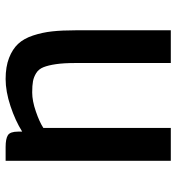

<svg xmlns="http://www.w3.org/2000/svg" viewBox="6 -603 604 656"><g transform="rotate(90 308.0 -275.0)"><path d="M250 7.8Q208 7.8 178 -3.9Q147.9 -15.6 129.9 -34.9Q111.8 -54.2 101.3 -85.9Q90.8 -117.7 87.2 -151.4Q83.5 -185.1 83.5 -231.4V-556.6H195.3V-231Q195.3 -190.9 199.2 -164.3Q203.1 -137.7 209.7 -121.3Q216.3 -105 229.7 -96.7Q243.2 -88.4 257.6 -85.7Q272 -83 295.9 -83Q324.7 -83 360.8 -95.5Q397 -107.9 417 -121.1V-556.6H529.3V7.8H482.4Q454.1 7.8 441.9 0Q429.7 -7.8 429.7 -34.7V-48.8Q392.6 -25.4 342.5 -8.8Q292.5 7.8 250 7.8Z"/></g></svg>

Font: HaufeMerriweatherSans
Style: Regular
Weight: 400
Designer: Eben Sorkin ( eben@eyebytes.com )
Foundry: Eben Sorkin
Version: Version 1.56